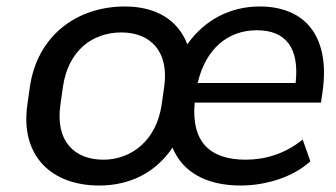

<svg xmlns="http://www.w3.org/2000/svg" viewBox="-20 -569 1047 599"><path d="M289.6 9.8C384.3 9.8 465.3 -29.8 518.1 -108.4C549.8 -31.7 624 9.8 731 9.8C808.6 9.8 894.5 -16.1 948.2 -65.9L924.3 -133.8C870.1 -89.4 807.6 -70.8 746.6 -70.8C633.8 -70.8 576.2 -127.4 587.4 -249H981.4L986.3 -282.7C1010.3 -449.7 937 -548.8 790 -548.8C699.7 -548.8 618.2 -507.8 564.5 -430.7C534.2 -509.3 463.9 -548.8 369.6 -548.8C220.2 -548.8 96.2 -458 73.2 -297.9L65.4 -242.7C42.5 -82.5 140.6 9.8 289.6 9.8ZM302.7 -70.8C212.9 -70.8 151.9 -127.4 168.5 -242.7L176.3 -297.9C192.9 -412.6 269.5 -467.8 358.9 -467.8C447.8 -467.8 508.3 -410.2 492.2 -297.9L484.4 -242.7C468.3 -131.3 390.1 -70.8 302.7 -70.8ZM781.2 -474.6C871.1 -474.6 914.6 -420.4 902.3 -310.1H596.7C621.6 -416.5 690.4 -474.6 781.2 -474.6Z"/></svg>

Font: Winston
Style: Italic
Weight: 400
Italic angle: -8.13011°
Designer: Vernon Adams, Kim Jin-seong, David Berlow, Cristiano Sobral
Foundry: The Winston Project Authors
Version: Version 3.004